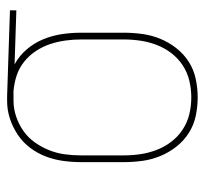

<svg xmlns="http://www.w3.org/2000/svg" viewBox="-38 -530 576 540"><g transform="rotate(-90 250.0 -260.0)"><path d="M246 8Q220 8 194 2.5Q168 -3 146 -17Q124 -31 107.5 -52Q91 -73 81 -97.5Q71 -122 67.5 -148Q64 -174 64 -200V-320Q64 -345 67.5 -370.5Q71 -396 80 -419.5Q89 -443 104.5 -463.5Q120 -484 141 -498Q162 -512 186 -520Q210 -528 236 -528H250L491 -520V-502L339 -507Q363 -494 381 -473Q399 -452 409.5 -426.5Q420 -401 424 -374Q428 -347 428 -320V-200Q428 -174 424.5 -148Q421 -122 411 -97.5Q401 -73 384.5 -52Q368 -31 346 -17Q324 -3 298 2.5Q272 8 246 8ZM246 -10Q270 -10 293 -15.5Q316 -21 336 -34Q356 -47 370.5 -66Q385 -85 393.5 -107Q402 -129 405.5 -152.5Q409 -176 409 -200V-320Q409 -342 406 -364Q403 -386 396 -407Q389 -428 376.5 -447Q364 -466 346.5 -480Q329 -494 308 -501Q287 -508 264 -510H237Q214 -510 192 -502.5Q170 -495 151.5 -482Q133 -469 119.5 -450Q106 -431 97.5 -409.5Q89 -388 86 -365.5Q83 -343 83 -320V-200Q83 -176 86.5 -152.5Q90 -129 98.5 -107Q107 -85 121.5 -66Q136 -47 156 -34Q176 -21 199 -15.5Q222 -10 246 -10Z"/></g></svg>

Font: Iosevka Thin
Style: Regular
Weight: 100
Monospace: yes
Designer: Belleve Invis
Foundry: Belleve Invis
Version: Version 32.5.0; ttfautohint (v1.8.4)